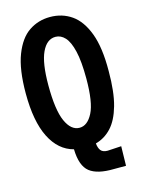

<svg xmlns="http://www.w3.org/2000/svg" viewBox="-118 -701 673 914"><g transform="rotate(-15 219.0 -244.0)"><path d="M328 145Q246 147 208 117Q170 87 168 5Q95 -14 55 -93.5Q15 -173 15 -311Q15 -429 42.5 -500Q70 -571 116 -602Q162 -633 220 -633Q280 -633 326 -601Q372 -569 398.5 -498.5Q425 -428 424 -312Q424 -209 405.5 -143.5Q387 -78 354 -42.5Q321 -7 276 5Q278 28 288 40.5Q298 53 321 53L389 49L387 145ZM221 -87Q260 -87 286 -137.5Q312 -188 312 -305Q312 -390 300 -440.5Q288 -491 267.5 -513Q247 -535 221 -535Q178 -535 153.5 -482.5Q129 -430 129 -321Q129 -199 154 -143Q179 -87 221 -87Z"/></g></svg>

Font: Inconsolata SemiCondensed ExtraBold
Style: Regular
Weight: 800
Width: 4
Monospace: yes
Designer: Raph Levien, Cyreal, Brenton Simpson
Foundry: Raph Levien, Cyreal, Google
Version: Version 3.100; ttfautohint (v1.8.4.7-5d5b)